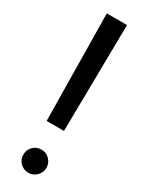

<svg xmlns="http://www.w3.org/2000/svg" viewBox="-195 -749 596 787"><g transform="rotate(30 102.5 -355.5)"><path d="M150.4 -718.8 143.6 -213.9H61.5L54.7 -718.8ZM102.5 7.8Q79.6 7.8 63.5 -8.3Q47.4 -24.4 47.9 -46.9Q47.4 -69.8 63.5 -85.7Q79.6 -101.6 102.5 -101.6Q125 -101.6 140.9 -85.7Q156.7 -69.8 157.2 -46.9Q156.7 -24.4 140.9 -8.3Q125 7.8 102.5 7.8Z"/></g></svg>

Font: Inter Display V
Style: Regular
Weight: 400
Designer: Rasmus Andersson
Foundry: rsms
Version: Version 3.015;git-src